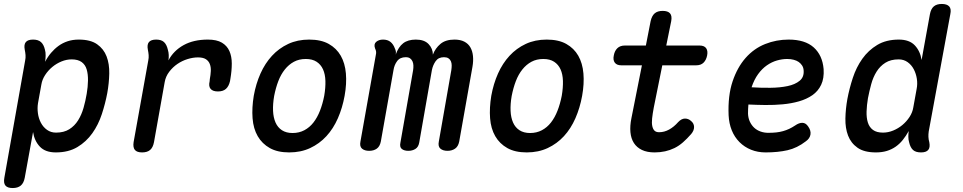

<svg xmlns="http://www.w3.org/2000/svg" viewBox="-43 -760 4863 970"><path d="M185 -448Q198 -473 215 -493Q232 -513 252.5 -528Q273 -543 298.5 -551.5Q324 -560 355 -560Q414 -560 447.5 -536.5Q481 -513 495.5 -475Q510 -437 509 -388.5Q508 -340 499 -290Q489 -237 471.5 -183.5Q454 -130 423.5 -87Q393 -44 348 -17Q303 10 239 10Q186 10 158.5 -19Q131 -48 124 -93L82 138Q77 165 62 177.5Q47 190 21 190Q-5 190 -15.5 177.5Q-26 165 -21 138L84 -454Q87 -468 86 -481.5Q85 -495 82 -509Q77 -535 87.5 -547.5Q98 -560 124 -560Q150 -560 164 -547.5Q178 -535 184 -509Q188 -496 187.5 -478.5Q187 -461 185 -448ZM319 -460Q293 -460 267.5 -449.5Q242 -439 221 -421.5Q200 -404 185 -381Q170 -358 166 -333L149 -239Q145 -214 148.5 -188Q152 -162 163.5 -140Q175 -118 194.5 -104Q214 -90 240 -90Q280 -90 307 -107Q334 -124 351.5 -152Q369 -180 379 -215Q389 -250 395 -286Q401 -321 401.5 -353Q402 -385 395 -409Q388 -433 369.5 -446.5Q351 -460 319 -460Z M675 10Q649 10 638.5 -2.5Q628 -15 632 -42L706 -454Q709 -468 708 -481.5Q707 -495 704 -509Q699 -535 709.5 -547.5Q720 -560 746 -560Q772 -560 785.5 -547.5Q799 -535 805 -509Q809 -496 809.5 -482Q810 -468 808 -455Q834 -504 884.5 -532Q935 -560 1007 -560Q1052 -560 1078 -544.5Q1104 -529 1116 -502Q1128 -475 1128 -439Q1128 -403 1121 -362L1119 -350Q1113 -324 1098.5 -311Q1084 -298 1058 -298Q1032 -298 1021 -311Q1010 -324 1016 -349L1017 -360Q1021 -381 1022 -401Q1023 -421 1017 -436.5Q1011 -452 997 -461Q983 -470 957 -470Q932 -470 904.5 -461.5Q877 -453 853.5 -437Q830 -421 812 -397.5Q794 -374 789 -345L735 -42Q730 -15 715.5 -2.5Q701 10 675 10Z M1418 10Q1359 10 1320 -12Q1281 -34 1259 -72Q1237 -110 1233 -162.5Q1229 -215 1239 -276Q1250 -337 1273 -388.5Q1296 -440 1331 -478Q1366 -516 1413 -538Q1460 -560 1519 -560Q1579 -560 1618 -538Q1657 -516 1678.5 -478.5Q1700 -441 1704.5 -389Q1709 -337 1698 -276Q1687 -215 1664 -162.5Q1641 -110 1606 -72Q1571 -34 1524 -12Q1477 10 1418 10ZM1435 -88Q1468 -88 1494.5 -102Q1521 -116 1540.5 -141Q1560 -166 1573.5 -200.5Q1587 -235 1595 -276Q1602 -317 1601 -351Q1600 -385 1589 -409.5Q1578 -434 1556.5 -448Q1535 -462 1502 -462Q1468 -462 1442 -448Q1416 -434 1396 -409Q1376 -384 1363 -350Q1350 -316 1342 -275Q1335 -234 1336.5 -200Q1338 -166 1349 -141Q1360 -116 1381.5 -102Q1403 -88 1435 -88Z M1822 2Q1799 2 1786 -9Q1773 -20 1778 -45L1856 -484Q1858 -492 1857 -499.5Q1856 -507 1852 -515Q1844 -537 1857.5 -548.5Q1871 -560 1892 -560Q1915 -560 1929.5 -548.5Q1944 -537 1952 -515Q1956 -507 1957 -499.5Q1958 -492 1956 -484Q1970 -523 1994 -541.5Q2018 -560 2058 -560Q2101 -560 2122.5 -537Q2144 -514 2144 -484Q2156 -516 2182 -538Q2208 -560 2253 -560Q2283 -560 2303 -549.5Q2323 -539 2333.5 -520.5Q2344 -502 2346.5 -477Q2349 -452 2344 -423L2277 -45Q2272 -20 2256 -9Q2240 2 2218 2Q2195 2 2182 -9Q2169 -20 2174 -45L2237 -405Q2239 -418 2239 -429.5Q2239 -441 2235 -450.5Q2231 -460 2222.5 -465.5Q2214 -471 2200 -471Q2172 -471 2158 -451Q2144 -431 2139 -406L2075 -40Q2071 -17 2055.5 -7.5Q2040 2 2020 2Q1999 2 1987 -7.5Q1975 -17 1980 -40L2044 -405Q2046 -418 2045.5 -429.5Q2045 -441 2041 -450Q2037 -459 2029 -465Q2021 -471 2007 -471Q1978 -471 1963.5 -451.5Q1949 -432 1945 -406L1881 -45Q1876 -20 1860.5 -9Q1845 2 1822 2Z M2618 10Q2559 10 2520 -12Q2481 -34 2459 -72Q2437 -110 2433 -162.5Q2429 -215 2439 -276Q2450 -337 2473 -388.5Q2496 -440 2531 -478Q2566 -516 2613 -538Q2660 -560 2719 -560Q2779 -560 2818 -538Q2857 -516 2878.5 -478.5Q2900 -441 2904.5 -389Q2909 -337 2898 -276Q2887 -215 2864 -162.5Q2841 -110 2806 -72Q2771 -34 2724 -12Q2677 10 2618 10ZM2635 -88Q2668 -88 2694.5 -102Q2721 -116 2740.5 -141Q2760 -166 2773.5 -200.5Q2787 -235 2795 -276Q2802 -317 2801 -351Q2800 -385 2789 -409.5Q2778 -434 2756.5 -448Q2735 -462 2702 -462Q2668 -462 2642 -448Q2616 -434 2596 -409Q2576 -384 2563 -350Q2550 -316 2542 -275Q2535 -234 2536.5 -200Q2538 -166 2549 -141Q2560 -116 2581.5 -102Q2603 -88 2635 -88Z M3491 -530Q3515 -530 3524.5 -516.5Q3534 -503 3529.5 -480Q3525 -457 3511.5 -443.5Q3498 -430 3474 -430H3303L3260 -217Q3254 -185 3251.5 -161.5Q3249 -138 3252.5 -122.5Q3256 -107 3264 -99.5Q3272 -92 3287 -92Q3313 -92 3337.5 -105.5Q3362 -119 3383 -143Q3400 -161 3417.5 -161Q3435 -161 3448 -149Q3463 -137 3463.5 -119Q3464 -101 3449 -83Q3428 -59 3407.5 -41Q3387 -23 3364.5 -12Q3342 -1 3317 4.5Q3292 10 3264 10Q3226 10 3200 -2.5Q3174 -15 3159.5 -37.5Q3145 -60 3142 -92Q3139 -124 3147 -163L3200 -430H3096Q3073 -430 3063 -443.5Q3053 -457 3058 -480Q3062 -503 3076 -516.5Q3090 -530 3114 -530H3220L3244 -653Q3250 -680 3264.5 -692.5Q3279 -705 3305 -705Q3331 -705 3342 -692.5Q3353 -680 3348 -653L3323 -530Z M4040 -121Q4055 -100 4051.5 -80Q4048 -60 4028 -46Q3984 -12 3935.5 -1Q3887 10 3825 10Q3785 10 3751.5 -3.5Q3718 -17 3693 -42Q3668 -67 3654 -101.5Q3640 -136 3638 -178Q3634 -277 3658 -348.5Q3682 -420 3724 -467.5Q3766 -515 3822.5 -537.5Q3879 -560 3941 -560Q4024 -560 4068 -520.5Q4112 -481 4118 -411Q4121 -364 4105.5 -331.5Q4090 -299 4061 -279Q4032 -259 3993.5 -248Q3955 -237 3911.5 -233Q3868 -229 3823.5 -229.5Q3779 -230 3738 -232Q3737 -221 3736.5 -209.5Q3736 -198 3736 -186Q3737 -163 3745.5 -145Q3754 -127 3767.5 -114.5Q3781 -102 3799.5 -95.5Q3818 -89 3838 -89Q3861 -89 3879 -91Q3897 -93 3913 -97.5Q3929 -102 3944 -109Q3959 -116 3974 -126Q3994 -140 4011 -139.5Q4028 -139 4040 -121ZM3754 -319Q3801 -316 3849 -316.5Q3897 -317 3935.5 -325Q3974 -333 3997 -352Q4020 -371 4017 -405Q4016 -419 4009 -429.5Q4002 -440 3992 -447Q3982 -454 3967 -458Q3952 -462 3934 -462Q3909 -462 3882.5 -454.5Q3856 -447 3831.5 -430Q3807 -413 3787 -385.5Q3767 -358 3754 -319Z M4649 -96Q4647 -82 4647.5 -68.5Q4648 -55 4652 -41Q4657 -15 4646.5 -2.5Q4636 10 4610 10Q4583 10 4569.5 -2.5Q4556 -15 4550 -41Q4546 -54 4546 -69Q4546 -84 4548 -98Q4534 -73 4518 -53Q4502 -33 4482 -19Q4462 -5 4437.5 2.5Q4413 10 4382 10Q4323 10 4289.5 -13.5Q4256 -37 4241.5 -75Q4227 -113 4228 -161.5Q4229 -210 4238 -260Q4248 -313 4265.5 -366.5Q4283 -420 4313.5 -463Q4344 -506 4389 -533Q4434 -560 4498 -560Q4551 -560 4578.5 -531Q4606 -502 4613 -457L4655 -688Q4660 -715 4674.5 -727.5Q4689 -740 4715 -740Q4741 -740 4752.5 -727.5Q4764 -715 4758 -688ZM4418 -90Q4444 -90 4469.5 -100.5Q4495 -111 4516 -128.5Q4537 -146 4552 -169Q4567 -192 4571 -217L4588 -311Q4593 -336 4589 -362Q4585 -388 4573.5 -410Q4562 -432 4542.5 -446Q4523 -460 4497 -460Q4457 -460 4430 -443Q4403 -426 4385.5 -398Q4368 -370 4358.5 -335Q4349 -300 4342 -264Q4336 -229 4335 -197Q4334 -165 4341.5 -141Q4349 -117 4367.5 -103.5Q4386 -90 4418 -90Z"/></svg>

Font: Maple Mono Medium
Style: Italic
Weight: 500
Italic angle: -10°
Monospace: yes
Designer: subframe7536
Version: Version 7.000